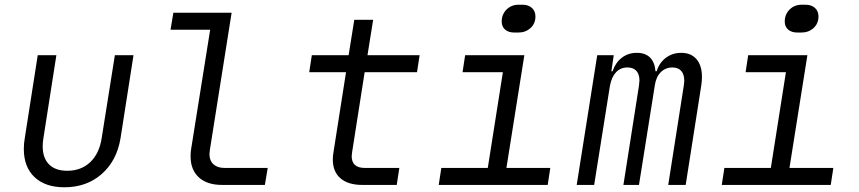

<svg xmlns="http://www.w3.org/2000/svg" viewBox="-20 -784 3640 814"><path d="M81 -152Q81 -177 85 -198L140 -550H219L164 -198Q161 -180 161 -164Q161 -114 188 -87Q215 -60 265 -60Q324 -60 362.5 -96.5Q401 -133 411 -198L467 -550H546L491 -198Q475 -102 411 -46Q347 10 253 10Q172 10 126.5 -33Q81 -76 81 -152Z M921 0Q858 0 823 -32Q788 -64 788 -121Q788 -140 790 -150L871 -658H703L715 -730H962L870 -150Q868 -136 868 -131Q868 -103 885 -87.5Q902 -72 932 -72H1115L1103 0Z M1516 0Q1456 0 1423.5 -28Q1391 -56 1391 -108Q1391 -124 1394 -140L1447 -478H1291L1302 -550H1458L1482 -700H1562L1538 -550H1759L1748 -478H1526L1473 -140Q1471 -126 1471 -122Q1471 -72 1527 -72H1673L1662 0Z M2161 -646Q2136 -646 2121.5 -658.5Q2107 -671 2107 -693Q2107 -723 2127.5 -743.5Q2148 -764 2179 -764H2195Q2220 -764 2235 -750.5Q2250 -737 2250 -714Q2250 -684 2229 -665Q2208 -646 2177 -646ZM2302 0H1840L1851 -72H2048L2112 -478H1941L1952 -550H2203L2127 -72H2313Z M2956 -458Q2956 -441 2953 -421L2887 0H2813L2879 -421Q2881 -435 2881 -442Q2881 -469 2868 -483.5Q2855 -498 2831 -498Q2801 -498 2781 -477.5Q2761 -457 2756 -421L2689 0H2623L2689 -421Q2691 -437 2691 -443Q2691 -469 2678 -483.5Q2665 -498 2640 -498Q2611 -498 2592 -478Q2573 -458 2566 -421L2499 0H2425L2512 -550H2582L2572 -482H2577Q2589 -518 2616 -539Q2643 -560 2680 -560Q2716 -560 2736 -540Q2756 -520 2759 -482H2764Q2775 -518 2803 -539Q2831 -560 2868 -560Q2910 -560 2933 -533Q2956 -506 2956 -458Z M3361 -646Q3336 -646 3321.5 -658.5Q3307 -671 3307 -693Q3307 -723 3327.5 -743.5Q3348 -764 3379 -764H3395Q3420 -764 3435 -750.5Q3450 -737 3450 -714Q3450 -684 3429 -665Q3408 -646 3377 -646ZM3502 0H3040L3051 -72H3248L3312 -478H3141L3152 -550H3403L3327 -72H3513Z"/></svg>

Font: JetBrains Mono Semi Light
Style: Italic
Weight: 350
Italic angle: -9°
Monospace: yes
Designer: Philipp Nurullin, Konstantin Bulenkov
Foundry: JetBrains
Version: 2.002